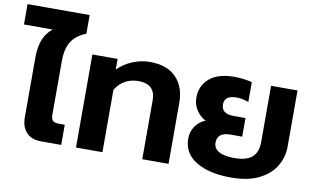

<svg xmlns="http://www.w3.org/2000/svg" viewBox="-90 -912 1797 1087"><g transform="rotate(10 808.0 -368.5)"><path d="M83 -119V-464Q83 -582 152 -635H-13V-752H344V-645Q286 -622 260 -580Q234 -538 234 -467V-160Q234 -136 244 -126Q254 -116 278 -116H313V0H197Q142 0 112.5 -31.5Q83 -63 83 -119Z M398 -535H543V-474Q579 -510 628 -530Q677 -550 726 -550Q827 -550 878.5 -495.5Q930 -441 930 -352V0H779V-339Q779 -432 681 -432Q640 -432 606.5 -414Q573 -396 550 -359V0H398Z M1015 -161Q1015 -200 1036.5 -231.5Q1058 -263 1094 -277Q1061 -294 1040.5 -326Q1020 -358 1020 -396Q1020 -466 1069.5 -508Q1119 -550 1213 -550Q1242 -550 1270.5 -546Q1299 -542 1314 -537V-423Q1300 -429 1280.5 -433Q1261 -437 1245 -437Q1175 -437 1175 -385Q1175 -358 1192.5 -344.5Q1210 -331 1247 -331H1314V-224H1247Q1171 -224 1171 -164Q1171 -132 1201.5 -114.5Q1232 -97 1290 -97Q1360 -97 1392.5 -125.5Q1425 -154 1425 -211V-536H1577V-212Q1577 -155 1548 -103.5Q1519 -52 1455 -18.5Q1391 15 1290 15Q1165 15 1090 -30.5Q1015 -76 1015 -161Z"/></g></svg>

Font: Prompt SemiBold
Style: Regular
Weight: 600
Designer: Katatrad Team
Foundry: CadsonDemak
Version: Version 1.001